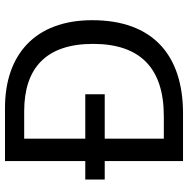

<svg xmlns="http://www.w3.org/2000/svg" viewBox="-12 -742 754 770"><g transform="rotate(-90 365.0 -357.0)"><path d="M317 -714H104V-392H30V-314H104V0H295C531 0 669 -123 669 -364C669 -593 531 -714 317 -714ZM304 -637C475 -637 574 -551 574 -361C574 -173 478 -77 284 -77H194V-314H372V-392H194V-637Z"/></g></svg>

Font: Noto Sans Cypriot
Style: Regular
Weight: 400
Designer: Monotype Design Team
Foundry: Monotype Imaging Inc.
Version: Version 2.002